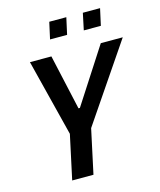

<svg xmlns="http://www.w3.org/2000/svg" viewBox="-127 -965 877 1055"><g transform="rotate(-15 311.5 -437.5)"><path d="M151 0 205 -251 95 -688H217L287 -374H295L498 -688H623L326 -251L272 0ZM234 -780 255 -875H352L331 -780ZM426 -780 446 -875H544L523 -780Z"/></g></svg>

Font: Saira Semi Condensed Medium
Style: Italic
Weight: 500
Width: 4
Italic angle: -12°
Designer: Hector Gatti with collaboration of the Omnibus-Type team
Foundry: Omnibus-Type
Version: Version 1.001; ttfautohint (v1.8)